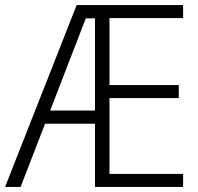

<svg xmlns="http://www.w3.org/2000/svg" viewBox="-21 -734 779 754"><path d="M698 0V-51H409V-349H681V-400H409V-663H698V-714H280L-1 0H60L156 -248H352V0ZM176 -300 316 -662H352V-300Z"/></svg>

Font: Noto Sans Armenian SemiCondensed Light
Style: Regular
Weight: 300
Width: 4
Designer: Monotype Design Team
Foundry: Monotype Imaging Inc.
Version: Version 2.008